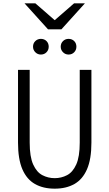

<svg xmlns="http://www.w3.org/2000/svg" viewBox="-20 -1119 656 1151"><path d="M308 12Q239 12 189.8 -15.8Q140.5 -43.5 114.2 -104.2Q88 -165 88 -264V-700H158V-264Q158 -179 179 -132.8Q200 -86.5 234.2 -68.8Q268.5 -51 308 -51Q347.5 -51 381.8 -68.8Q416 -86.5 437 -132.8Q458 -179 458 -264V-700H528V-264Q528 -165 501.5 -104.2Q475 -43.5 425.8 -15.8Q376.5 12 308 12ZM225 -792Q205.5 -792 191.8 -805.8Q178 -819.5 178 -839Q178 -859.5 191.8 -872.8Q205.5 -886 225 -886Q245.5 -886 258.8 -872.8Q272 -859.5 272 -839Q272 -819.5 258.8 -805.8Q245.5 -792 225 -792ZM391 -792Q371.5 -792 357.8 -805.8Q344 -819.5 344 -839Q344 -859.5 357.8 -872.8Q371.5 -886 391 -886Q411.5 -886 424.8 -872.8Q438 -859.5 438 -839Q438 -819.5 424.8 -805.8Q411.5 -792 391 -792ZM268 -943 127 -1099H192L308 -998L424 -1099H489L348 -943Z"/></svg>

Font: Overpass Mono Light
Style: Regular
Weight: 300
Monospace: yes
Designer: Delve Withrington, Dave Bailey
Foundry: Delve Fonts LLC
Version: Version 4.000